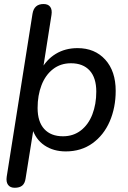

<svg xmlns="http://www.w3.org/2000/svg" viewBox="-20 -732 628 940"><path d="M12.9 132.8 139.1 -664.3Q143 -688.5 156.5 -700.4Q170 -712.3 193.2 -712.3Q215.7 -712.3 225.8 -698.5Q236 -684.8 232.1 -659.1L186.5 -369.1L179.2 -387.9Q206.5 -439.9 252.8 -468.1Q299.2 -496.4 359.6 -496.4Q444.3 -496.4 495.4 -439.9Q546.4 -383.5 546.4 -287.3Q546.4 -205.4 517.2 -137.7Q487.9 -70.1 432.6 -30.4Q377.3 9.3 301.9 9.3Q241.7 9.3 197.7 -20.3Q153.7 -49.9 136.7 -106.3H145L105.2 142.4Q101.7 166 88.8 176.6Q75.9 187.3 51.8 187.3Q29.9 187.3 19.4 172.9Q9 158.6 12.9 132.8ZM451.4 -283.5Q451.4 -351.1 419 -386.7Q386.5 -422.3 327.3 -422.3Q276.5 -422.3 239.6 -393.6Q202.6 -365 183.3 -315.1Q164.1 -265.2 164.1 -203.6Q164.1 -136 196.6 -100.4Q229.1 -64.8 288.3 -64.8Q339 -64.8 376 -93.5Q413 -122.2 432.2 -172Q451.4 -221.9 451.4 -283.5Z"/></svg>

Font: SN Pro Thin
Style: Italic
Weight: 200
Italic angle: -9°
Designer: Tobias Whetton
Foundry: Supernotes
Version: Version 1.003;Glyphs 3.3 (3324)